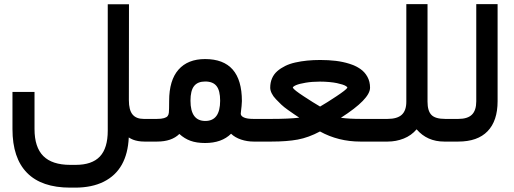

<svg xmlns="http://www.w3.org/2000/svg" viewBox="-20 -671 2438 910"><path d="M679.7 0H664.6Q648.9 0 635 -2.4Q621.1 -4.9 610.6 -9Q600.1 -13.2 590.3 -19.5Q586.9 56.6 557.4 109.4Q527.8 162.1 471.7 190.2Q415.5 218.3 335.4 218.3H313Q177.2 218.3 108.2 148.2Q39.1 78.1 39.1 -59.1V-225.6V-235.4H48.8H133.8H143.6V-225.6V-59.6Q143.6 26.9 185.3 68.6Q227.1 110.4 313 110.4H338.9Q416 110.4 453.4 70.8Q490.7 31.2 490.7 -51.8V-641.1V-650.9H500.5H581.5H591.3V-641.1L590.8 -196.3Q590.8 -149.4 608.2 -128.4Q625.5 -107.4 661.1 -107.4H679.7Q691.9 -107.4 691.9 -57.1V-51.8Q691.9 0 679.7 0Z M1197.8 0H1182.1Q1151.4 0 1122.8 -9.5Q1094.2 -19 1075.2 -37.1Q1030.8 6.8 952.1 6.8Q911.6 6.8 882.8 -3.7Q854 -14.2 830.1 -36.1Q793.5 0 724.6 0H674.8Q662.6 0 662.6 -51.8V-57.1Q662.6 -107.4 674.8 -107.4H723.6Q745.1 -107.4 757.3 -111.1Q769.5 -114.7 774.4 -120.8Q779.3 -127 780.3 -137.2Q781.7 -149.9 781.7 -192.9Q781.7 -290.5 825.9 -340.8Q870.1 -391.1 952.1 -391.1Q1126.5 -391.1 1126.5 -191.9Q1126.5 -182.1 1125 -168.5Q1123.5 -154.8 1122.3 -144.5Q1121.1 -134.3 1121.1 -132.3Q1121.1 -121.1 1136 -114.3Q1150.9 -107.4 1181.2 -107.4H1197.8Q1210 -107.4 1210 -57.1V-51.8Q1210 0 1197.8 0ZM1023.4 -193.8Q1023.4 -241.7 1006.3 -263.2Q989.3 -284.7 952.6 -284.7Q917 -284.7 899.9 -263.2Q882.8 -241.7 882.8 -193.8Q882.8 -97.7 953.1 -97.7Q1023.4 -97.7 1023.4 -193.8Z M1741.7 0H1688Q1583.5 0 1496.6 -47.9Q1442.4 -19 1391.1 -9.5Q1339.8 0 1266.6 0H1192.9Q1180.7 0 1180.7 -51.8V-57.1Q1180.7 -107.4 1192.9 -107.4H1266.1Q1348.6 -107.4 1398.4 -113.3Q1384.3 -122.6 1373.3 -130.1Q1362.3 -137.7 1344.2 -150.4Q1326.2 -163.1 1313.2 -175.3Q1300.3 -187.5 1287.4 -201.2Q1274.4 -214.8 1267.6 -229Q1260.7 -243.2 1260.7 -255.4Q1260.7 -279.8 1269.3 -299.6Q1277.8 -319.3 1293.9 -333.5Q1310.1 -347.7 1331.3 -358.2Q1352.5 -368.7 1379.6 -374.8Q1406.7 -380.9 1435.8 -383.8Q1464.8 -386.7 1497.6 -386.7Q1537.1 -386.7 1571.3 -382.6Q1605.5 -378.4 1635.7 -368.9Q1666 -359.4 1687.5 -344.5Q1709 -329.6 1721.4 -306.9Q1733.9 -284.2 1733.9 -255.4Q1733.9 -201.2 1595.7 -112.8Q1634.3 -107.4 1690.9 -107.4H1741.7Q1753.9 -107.4 1753.9 -57.1V-51.8Q1753.9 0 1741.7 0ZM1497.1 -166Q1527.8 -183.6 1574.2 -214.4Q1620.6 -245.1 1626.5 -255.4Q1626 -258.8 1620.1 -262.7Q1614.3 -266.6 1603 -270.3Q1591.8 -273.9 1576.7 -277.1Q1561.5 -280.3 1540.5 -282.2Q1519.5 -284.2 1496.6 -284.2Q1459.5 -284.2 1429 -279.1Q1398.4 -273.9 1383.5 -267.6Q1368.7 -261.2 1367.7 -255.4Q1373.5 -244.6 1419.7 -214.4Q1465.8 -184.1 1497.1 -166ZM1774.7 -107.4Q1778.1 -107.4 1778.1 -57.1V-51.8Q1778.1 0 1774.7 0H1739.1Q1735.6 0 1735.6 -51.8V-57.1Q1735.6 -107.4 1739.1 -107.4Z M2098.1 0H2085.4Q2004.4 0 1954.6 -58.1Q1929.7 -28.8 1893.6 -14.4Q1857.4 0 1817.4 0H1761.2Q1749 0 1749 -51.8V-57.1Q1749 -107.4 1761.2 -107.4H1816.4Q1862.8 -107.4 1884.3 -127.2Q1905.8 -147 1905.8 -189V-641.6V-651.4H1915.5H1996.6H2006.3V-641.6V-189Q2006.3 -145.5 2024.7 -126.5Q2043 -107.4 2090.3 -107.4H2098.1Q2110.4 -107.4 2110.4 -57.1V-51.8Q2110.4 0 2098.1 0Z M2092.8 -107.4H2152.3Q2196.3 -107.4 2216.8 -127.7Q2237.3 -147.9 2237.3 -190.9V-641.6V-651.4H2247.1H2328.6H2338.4V-641.6V-191.4Q2338.4 -98.1 2291 -49.1Q2243.7 0 2151.9 0H2092.8Q2080.6 0 2080.6 -51.8V-57.1Q2080.6 -107.4 2092.8 -107.4Z"/></svg>

Font: Shabnam Medium FD
Style: Medium-FD
Weight: 500
Foundry: DejaVu fonts team - Redesigned by Saber Rastikerdar - Based on Vazir font
Version: Version 5.0.0